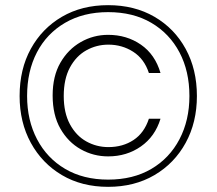

<svg xmlns="http://www.w3.org/2000/svg" viewBox="-20 -721 839 744"><path d="M399 3Q297 3 220 -42.5Q143 -88 99.5 -167.5Q56 -247 56 -349Q56 -453 99.5 -532Q143 -611 220 -656Q297 -701 399 -701Q501 -701 578.5 -656Q656 -611 699.5 -531.5Q743 -452 743 -349Q743 -247 699.5 -167.5Q656 -88 578.5 -42.5Q501 3 399 3ZM399 -115Q342 -115 293 -142.5Q244 -170 214 -222.5Q184 -275 184 -351Q184 -426 214 -478Q244 -530 293 -558Q342 -586 399 -586Q471 -586 526 -548Q581 -510 602 -438H557Q539 -493 496 -520.5Q453 -548 400 -548Q354 -548 314.5 -526Q275 -504 251 -459.5Q227 -415 227 -349Q227 -284 251 -239.5Q275 -195 314.5 -173Q354 -151 400 -151Q456 -151 497.5 -178.5Q539 -206 557 -261H602Q581 -192 526 -153.5Q471 -115 399 -115ZM399 -25Q496 -25 566.5 -66.5Q637 -108 675.5 -181.5Q714 -255 714 -349Q714 -445 675.5 -518Q637 -591 566.5 -632.5Q496 -674 399 -674Q303 -674 232 -632.5Q161 -591 123 -518Q85 -445 85 -349Q85 -255 123.5 -181.5Q162 -108 232.5 -66.5Q303 -25 399 -25Z"/></svg>

Font: DM Sans 36pt ExtraLight
Style: Regular
Weight: 250
Designer: Colophon Foundry, Jonny Pinhorn
Foundry: Colophon Foundry
Version: Version 4.004;gftools[0.9.30]